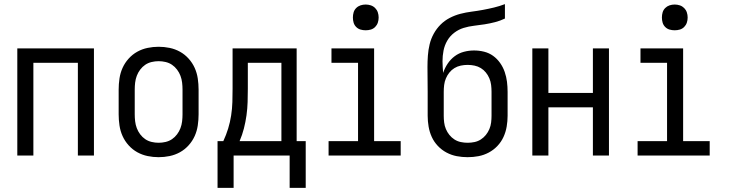

<svg xmlns="http://www.w3.org/2000/svg" viewBox="-20 -755 3540 932"><path d="M64 0V-520H436V0H358V-450H142V0Z M750 8Q723 8 696.5 2.5Q670 -3 646.5 -16Q623 -29 604.5 -49.5Q586 -70 575 -94.5Q564 -119 560 -146Q556 -173 556 -200V-320Q556 -347 560 -374Q564 -401 575 -425.5Q586 -450 604.5 -470.5Q623 -491 646.5 -504Q670 -517 696.5 -522.5Q723 -528 750 -528Q777 -528 803.5 -522.5Q830 -517 853.5 -504Q877 -491 895.5 -470.5Q914 -450 925 -425.5Q936 -401 940 -374Q944 -347 944 -320V-200Q944 -173 940 -146Q936 -119 925 -94.5Q914 -70 895.5 -49.5Q877 -29 853.5 -16Q830 -3 803.5 2.5Q777 8 750 8ZM750 -62Q767 -62 784 -66Q801 -70 815 -79.5Q829 -89 839.5 -103Q850 -117 856 -133Q862 -149 864 -166Q866 -183 866 -200V-320Q866 -337 864 -354Q862 -371 856 -387Q850 -403 839.5 -417Q829 -431 815 -440.5Q801 -450 784 -454Q767 -458 750 -458Q733 -458 716 -454Q699 -450 685 -440.5Q671 -431 660.5 -417Q650 -403 644 -387Q638 -371 636 -354Q634 -337 634 -320V-200Q634 -183 636 -166Q638 -149 644 -133Q650 -117 660.5 -103Q671 -89 685 -79.5Q699 -70 716 -66Q733 -62 750 -62Z M1036 157V-70H1064Q1078 -100 1087.5 -131Q1097 -162 1102 -194.5Q1107 -227 1108 -259.5Q1109 -292 1109 -325V-520H1420V-70H1464V157H1386V0H1114V157ZM1143 -70H1346V-450H1183V-325Q1183 -293 1182 -260Q1181 -227 1176.5 -195Q1172 -163 1164 -131.5Q1156 -100 1143 -70Z M1575 0V-70H1718V-450H1589V-520H1796V-70H1925V0ZM1755 -608Q1742 -608 1730 -611.5Q1718 -615 1709 -624Q1700 -633 1696.5 -645Q1693 -657 1693 -670Q1693 -683 1696.5 -695Q1700 -707 1709 -716Q1718 -725 1730 -729Q1742 -733 1755 -733Q1768 -733 1780 -729Q1792 -725 1801 -716Q1810 -707 1814 -695Q1818 -683 1818 -670Q1818 -657 1814 -645Q1810 -633 1801 -624Q1792 -615 1780 -611.5Q1768 -608 1755 -608Z M2250 8Q2223 8 2197 3Q2171 -2 2147.5 -14.5Q2124 -27 2105.5 -46.5Q2087 -66 2076 -90Q2065 -114 2060.5 -140.5Q2056 -167 2056 -193V-309Q2056 -339 2055.5 -369.5Q2055 -400 2055 -430Q2055 -457 2057 -485Q2059 -513 2065.5 -540Q2072 -567 2085.5 -591.5Q2099 -616 2118.5 -635.5Q2138 -655 2163 -668Q2188 -681 2215 -688Q2242 -695 2269.5 -698.5Q2297 -702 2324 -707Q2351 -712 2378 -718.5Q2405 -725 2431 -735V-665Q2408 -654 2383 -647.5Q2358 -641 2332.5 -637Q2307 -633 2281 -630Q2255 -627 2230.5 -619.5Q2206 -612 2185 -596Q2164 -580 2151 -557.5Q2138 -535 2133 -509.5Q2128 -484 2128 -458Q2128 -444 2129 -429.5Q2130 -415 2131 -401Q2139 -425 2153 -446Q2167 -467 2187 -482Q2207 -497 2231.5 -503.5Q2256 -510 2281 -510Q2306 -510 2330 -504Q2354 -498 2373.5 -484Q2393 -470 2407.5 -449.5Q2422 -429 2430 -405.5Q2438 -382 2441 -358Q2444 -334 2444 -309V-193Q2444 -167 2439.5 -140.5Q2435 -114 2424 -90Q2413 -66 2394.5 -46.5Q2376 -27 2352.5 -14.5Q2329 -2 2303 3Q2277 8 2250 8ZM2250 -62Q2267 -62 2283.5 -65.5Q2300 -69 2314 -78Q2328 -87 2338.5 -100Q2349 -113 2355.5 -128.5Q2362 -144 2364 -160.5Q2366 -177 2366 -193V-309Q2366 -326 2364 -342.5Q2362 -359 2355.5 -374.5Q2349 -390 2338.5 -403Q2328 -416 2314 -424.5Q2300 -433 2283.5 -436.5Q2267 -440 2250 -440Q2233 -440 2216.5 -436.5Q2200 -433 2186 -424.5Q2172 -416 2161.5 -403Q2151 -390 2144.5 -374.5Q2138 -359 2136 -342.5Q2134 -326 2134 -309V-193Q2134 -177 2136 -160.5Q2138 -144 2144.5 -128.5Q2151 -113 2161.5 -100Q2172 -87 2186 -78Q2200 -69 2216.5 -65.5Q2233 -62 2250 -62Z M2564 0V-520H2642V-304H2858V-520H2936V0H2858V-234H2642V0Z M3075 0V-70H3218V-450H3089V-520H3296V-70H3425V0ZM3255 -608Q3242 -608 3230 -611.5Q3218 -615 3209 -624Q3200 -633 3196.5 -645Q3193 -657 3193 -670Q3193 -683 3196.5 -695Q3200 -707 3209 -716Q3218 -725 3230 -729Q3242 -733 3255 -733Q3268 -733 3280 -729Q3292 -725 3301 -716Q3310 -707 3314 -695Q3318 -683 3318 -670Q3318 -657 3314 -645Q3310 -633 3301 -624Q3292 -615 3280 -611.5Q3268 -608 3255 -608Z"/></svg>

Font: Iosevka srxl
Style: Regular
Weight: 400
Monospace: yes
Designer: Belleve Invis
Foundry: Belleve Invis
Version: Version 33.0.1; ttfautohint (v1.8.3)